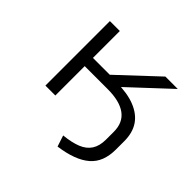

<svg xmlns="http://www.w3.org/2000/svg" viewBox="-165 -674 1040 1040"><g transform="rotate(45 355.0 -153.5)"><path d="M401 187 380 123Q440 117 480 101Q520 85 540 54Q560 23 560 -25V-85Q560 -155 512.5 -190Q465 -225 373 -225H197V0H121V-494H197V-288H326L546 -494H641L386 -256L379 -285Q464 -285 521.5 -262Q579 -239 607.5 -196Q636 -153 636 -89V-26Q636 22 622 58.5Q608 95 578.5 120.5Q549 146 504.5 162.5Q460 179 401 187Z"/></g></svg>

Font: Nunito Sans 7pt Expanded Light
Style: Regular
Weight: 300
Width: 7
Designer: Vernon Adams
Foundry: Vernon Adams
Version: Version 3.101;gftools[0.9.27]